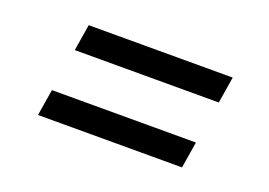

<svg xmlns="http://www.w3.org/2000/svg" viewBox="-56 -561 774 553"><g transform="rotate(20 331.0 -284.5)"><path d="M124.5 -350.1 137.7 -431.2H579.1L565.9 -350.1ZM88.9 -138.2 102.1 -219.2H543.5L530.3 -138.2Z"/></g></svg>

Font: Inter Variable
Style: Italic
Weight: 400
Italic angle: -9.39999°
Designer: Rasmus Andersson
Foundry: rsms
Version: Version 4.001;git-9221beed3